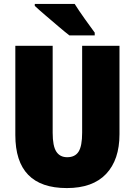

<svg xmlns="http://www.w3.org/2000/svg" viewBox="-20 -947 684 977"><path d="M588 -714H398V-272Q398 -204 380 -175.5Q362 -147 322 -147Q285 -147 266.5 -175.5Q248 -204 248 -271V-714H58V-260Q58 10 320 10Q452 10 520 -62Q588 -134 588 -264ZM360 -927H157V-917Q176 -899 210 -870Q244 -841 278 -812Q312 -783 333 -767H462V-781Q444 -805 412 -850Q380 -895 360 -927Z"/></svg>

Font: Noto Sans Display SemiCondensed Black
Style: Regular
Weight: 900
Width: 4
Designer: Monotype Design Team
Foundry: Monotype Imaging Inc.
Version: Version 1.900